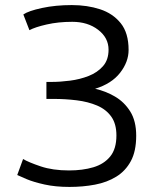

<svg xmlns="http://www.w3.org/2000/svg" viewBox="-20 -725 600 757"><path d="M254 12Q199 12 156 2.5Q113 -7 85.5 -18.5Q58 -30 48 -35L71 -98Q93 -85 140.5 -69Q188 -53 252 -53Q306 -53 348 -65.5Q390 -78 414.5 -108Q439 -138 439 -191Q439 -237 418.5 -265.5Q398 -294 362.5 -309Q327 -324 282.5 -329.5Q238 -335 191 -335H163V-402H184Q217 -402 256 -407Q295 -412 329.5 -425.5Q364 -439 386 -464Q408 -489 408 -529Q408 -576 367 -607.5Q326 -639 265 -639Q210 -639 164 -628.5Q118 -618 96 -606L72 -668Q92 -682 145.5 -693.5Q199 -705 263 -705Q324 -705 374.5 -688.5Q425 -672 456 -633.5Q487 -595 487 -528Q487 -481 453.5 -438Q420 -395 355 -375Q396 -366 433 -344.5Q470 -323 493.5 -285.5Q517 -248 517 -190Q517 -129 496 -90Q475 -51 438.5 -28.5Q402 -6 354.5 3Q307 12 254 12Z"/></svg>

Font: Ubuntu Sans Mono
Style: Regular
Weight: 400
Monospace: yes
Designer: Dalton Maag Ltd
Foundry: Dalton Maag Ltd
Version: Version 1.006